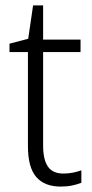

<svg xmlns="http://www.w3.org/2000/svg" viewBox="-20 -678 341 708"><path d="M214 -38Q232 -38 249.5 -41.5Q267 -45 280 -50V-4Q265 2 246 6Q227 10 204 10Q144 10 113.5 -25.5Q83 -61 83 -139V-486H15V-517L84 -535L102 -658H139V-532H277V-486H139V-141Q139 -90 156.5 -64Q174 -38 214 -38Z"/></svg>

Font: Noto Sans Sinhala SemiCondensed Light
Style: Regular
Weight: 300
Width: 4
Designer: Jelle Bosma - Monotype Design Team
Foundry: Monotype Imaging Inc.
Version: Version 2.006; ttfautohint (v1.8.4.7-5d5b)